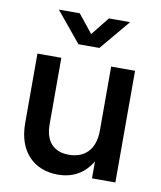

<svg xmlns="http://www.w3.org/2000/svg" viewBox="-83 -796 730 873"><g transform="rotate(10 282.0 -359.0)"><path d="M242.7 10.3C311.5 10.3 364.3 -19.5 399.4 -78.1V0H507.3V-515.6H397V-220.7C397 -127.4 344.7 -87.4 276.9 -87.4C207 -87.4 167 -128.9 167 -209V-515.6H56.6V-194.3C56.6 -60.1 135.7 10.3 242.7 10.3ZM214.4 -729.5H118.2V-729L232.9 -589.8H329.6L446.3 -729V-729.5H349.1L281.7 -645.5Z"/></g></svg>

Font: Raveo Display Display Medium
Style: Regular
Weight: 500
Designer: Jakub Foglar, Rasmus Andersson (Inter)
Foundry: Jakubfoglar.com
Version: Version 1.100;Glyphs 3.2.3 (3260)